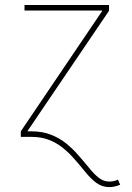

<svg xmlns="http://www.w3.org/2000/svg" viewBox="-20 -556 538 780"><path d="M64.5 0V-22.5L395 -511.2V-513.2H79.6V-535.6H422.9V-512.2L92.3 -24.4V0ZM424.3 204.1Q394 204.1 370.8 186.5Q347.7 168.9 326.2 142.1Q304.7 115.2 280.3 87.9Q260.3 64.9 235.6 44.9Q210.9 24.9 179.7 12.5Q148.4 0 106.9 0H80.6V-22.5H106.9Q152.8 -22.5 187.7 -8.5Q222.7 5.4 249.5 27.3Q276.4 49.3 296.9 73.2Q322.3 101.6 342 126.2Q361.8 150.9 381.3 166.3Q400.9 181.6 424.3 181.6Q432.6 181.6 441.2 179.9Q449.7 178.2 459 173.8L468.3 194.3Q457 199.2 445.6 201.7Q434.1 204.1 424.3 204.1Z"/></svg>

Font: Inter 20pt Thin
Style: Regular
Weight: 250
Version: Version 4.001;git-66647c0bb